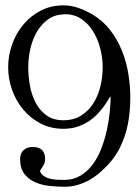

<svg xmlns="http://www.w3.org/2000/svg" viewBox="-20 -695 521 723"><path d="M366.7 -442.4Q366.7 -478.5 356.9 -514.9Q347.2 -551.3 328.6 -580.1Q310.1 -608.9 282.5 -626Q254.9 -643.1 218.8 -641.1Q183.6 -639.2 158.7 -620.4Q133.8 -601.6 117.7 -573Q101.6 -544.4 94 -510Q86.4 -475.6 86.4 -442.4Q86.4 -409.2 92.5 -373.8Q98.6 -338.4 113.8 -309.1Q128.9 -279.8 154.3 -261Q179.7 -242.2 218.8 -242.2Q257.3 -242.2 285.4 -259.8Q313.5 -277.3 331.5 -305.9Q349.6 -334.5 358.2 -370.1Q366.7 -405.8 366.7 -442.4ZM470.7 -327.1Q470.7 -294.4 466.8 -261.2Q462.9 -228 453.9 -196.5Q444.8 -165 429.7 -135.5Q414.6 -106 392.1 -80.6Q375.5 -62 356.7 -45.7Q337.9 -29.3 316.7 -17.3Q295.4 -5.4 272 1.5Q248.5 8.3 222.2 8.3Q195.8 8.3 166.3 5.1Q136.7 2 112.3 -8.8Q87.9 -19.5 71.8 -40.3Q55.7 -61 55.7 -95.7Q55.7 -117.7 68.8 -129.6Q82 -141.6 103 -141.6Q149.9 -141.6 149.9 -95.7Q149.9 -83 143.6 -72.3Q137.2 -61.5 130.4 -51.3Q134.8 -38.6 145.5 -31.7Q156.2 -24.9 169.4 -21.7Q182.6 -18.6 196.8 -18.1Q210.9 -17.6 222.2 -17.6Q256.3 -17.6 282.7 -33.4Q309.1 -49.3 328.6 -75.2Q348.1 -101.1 361.1 -134.5Q374 -168 381.8 -202.6Q389.6 -237.3 393.1 -271Q396.5 -304.7 396.5 -331.5Q394.5 -331.5 389.4 -322.5Q384.3 -313.5 375 -300Q365.7 -286.6 351.8 -270.8Q337.9 -254.9 318.8 -241.5Q299.8 -228 274.9 -219Q250 -210 218.8 -210Q171.9 -210 133.5 -229.7Q95.2 -249.5 67.9 -282Q40.5 -314.5 25.6 -356.2Q10.7 -397.9 10.7 -441.9Q10.7 -485.8 25.6 -527.8Q40.5 -569.8 67.9 -602.5Q95.2 -635.3 133.5 -655Q171.9 -674.8 218.8 -674.8Q248 -674.8 275.6 -665Q303.2 -655.3 328.1 -640.6Q367.7 -617.2 395 -581.5Q422.4 -545.9 439.2 -503.9Q456.1 -461.9 463.4 -416.3Q470.7 -370.6 470.7 -327.1Z"/></svg>

Font: Atsinvsda
Style: Regular
Weight: 400
Designer: Al Webster
Foundry: Al Webster and Michael Everson
Version: Version 2.000